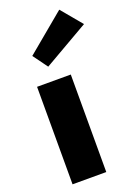

<svg xmlns="http://www.w3.org/2000/svg" viewBox="-222 -1347 1020 1423"><g transform="rotate(-20 288.0 -636.0)"><path d="M135 -1007 219 -892 576 -1098 440 -1261ZM90 -780H356V-11H90Z"/></g></svg>

Font: Poland Can Into
Style: BigWritings
Weight: 700
Foundry: Cannot Into Space Fonts
Version: Version 0.92